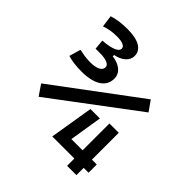

<svg xmlns="http://www.w3.org/2000/svg" viewBox="-191 -836 968 968"><g transform="rotate(45 293.0 -351.5)"><path d="M157.2 -387.2C245.6 -388.2 296.4 -420.9 296.4 -479C296.4 -521 262.2 -545.9 210.9 -553.2V-562.5C257.3 -571.3 288.1 -598.1 288.1 -632.3C288.1 -678.2 244.6 -703.1 167 -703.1C127.4 -703.1 91.8 -698.7 60.5 -688.5L69.3 -625C94.7 -634.3 122.6 -639.2 155.8 -639.2C194.8 -639.2 215.8 -629.4 215.8 -612.3C215.8 -592.8 187 -577.1 117.7 -571.8L122.6 -519H153.8C198.7 -519 224.6 -507.8 224.6 -488.3C224.6 -464.8 197.3 -451.2 150.4 -451.2C118.2 -451.2 92.3 -457.5 72.8 -461.4L54.7 -399.9C81.5 -391.6 116.2 -386.7 157.2 -387.2ZM280.8 -51.8H438.5V0H504.9V-51.8H539.6V-110.4H504.9V-301.8H438.5V-110.4H358.4L386.7 -285.6H319.3L281.2 -53.2ZM90.8 -144.5 538.6 -480.5 500 -535.2 52.2 -201.2Z"/></g></svg>

Font: Cascadia Code SemiLight
Style: Regular
Weight: 350
Monospace: yes
Designer: Aaron Bell
Foundry: Saja Typeworks
Version: Version 2404.023